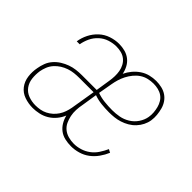

<svg xmlns="http://www.w3.org/2000/svg" viewBox="-108 -743 966 966"><g transform="rotate(45 375.0 -260.0)"><path d="M192 8Q161 8 132.5 -2Q104 -12 86.5 -35Q69 -58 65 -88.5Q61 -119 67 -150Q70 -169 77.5 -189Q85 -209 99.5 -225.5Q114 -242 132.5 -253.5Q151 -265 170.5 -272Q190 -279 210.5 -281.5Q231 -284 251 -284H356L368 -361Q371 -379 371.5 -397Q372 -415 369 -432Q366 -449 358 -464Q350 -479 337 -489.5Q324 -500 307 -504.5Q290 -509 272 -509Q248 -509 223 -501Q198 -493 178.5 -475Q159 -457 148 -433.5Q137 -410 133 -386H112Q116 -414 129.5 -441Q143 -468 165 -488.5Q187 -509 215.5 -518.5Q244 -528 272 -528Q294 -528 314.5 -522.5Q335 -517 351 -504.5Q367 -492 377 -473.5Q387 -455 391 -434Q401 -455 416 -473Q431 -491 450.5 -504Q470 -517 492 -522.5Q514 -528 536 -528Q556 -528 575.5 -523.5Q595 -519 610.5 -508.5Q626 -498 636.5 -482.5Q647 -467 652 -448.5Q657 -430 659 -410Q661 -390 658 -370Q655 -351 646 -333Q637 -315 623 -300Q609 -285 591 -274.5Q573 -264 554 -258Q535 -252 516 -250Q497 -248 479 -248Q451 -248 424 -251Q397 -254 372 -263L359 -180Q355 -160 354 -139.5Q353 -119 357 -99.5Q361 -80 369 -63Q377 -46 391.5 -34Q406 -22 425.5 -16.5Q445 -11 466 -11Q488 -11 511 -18Q534 -25 553.5 -39.5Q573 -54 586.5 -74.5Q600 -95 610 -117L627 -108Q617 -84 601 -61.5Q585 -39 563.5 -23Q542 -7 516 0.5Q490 8 465 8Q442 8 420.5 3Q399 -2 382.5 -14.5Q366 -27 355 -45.5Q344 -64 339 -85Q330 -63 314.5 -44.5Q299 -26 279 -14Q259 -2 236 3Q213 8 192 8ZM483 -267Q507 -267 532 -271.5Q557 -276 580 -290Q603 -304 618 -326.5Q633 -349 637 -373Q640 -390 638.5 -407Q637 -424 633 -439.5Q629 -455 620.5 -469Q612 -483 599 -492Q586 -501 569.5 -505Q553 -509 536 -509Q517 -509 498 -504.5Q479 -500 462.5 -489Q446 -478 433 -462Q420 -446 411 -428.5Q402 -411 396.5 -392.5Q391 -374 388 -356L375 -282Q400 -273 427.5 -270Q455 -267 483 -267ZM193 -11Q209 -11 225.5 -14Q242 -17 257 -24.5Q272 -32 285 -43.5Q298 -55 307.5 -69.5Q317 -84 322.5 -100Q328 -116 331 -132L353 -265H251Q233 -265 215 -263Q197 -261 179.5 -255Q162 -249 146 -239Q130 -229 117 -214.5Q104 -200 97 -182.5Q90 -165 87 -148Q83 -121 86 -95Q89 -69 103.5 -49Q118 -29 142 -20Q166 -11 192 -11Z"/></g></svg>

Font: Iosevka Etoile Thin
Style: Italic
Weight: 100
Italic angle: -9°
Designer: Belleve Invis
Foundry: Belleve Invis
Version: Version 22.1.2; ttfautohint (v1.8.4)